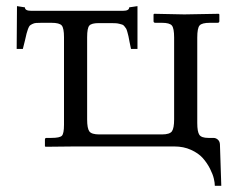

<svg xmlns="http://www.w3.org/2000/svg" viewBox="-20 -476 761 624"><path d="M300.8 -400.9Q277.3 -400.9 270.3 -392.8Q263.2 -384.8 263.2 -355V-87.9Q263.2 -58.6 270.5 -48.8Q277.8 -39.1 303.2 -39.1H505.9Q531.7 -39.1 538.8 -49.3Q545.9 -59.6 545.9 -87.9V-354Q545.9 -383.8 538.8 -392.8Q531.7 -401.9 505.9 -401.9H484.9Q479 -401.9 479 -407.2V-429.2L481 -431.2L579.1 -429.2L690.9 -431.2L692.9 -429.2V-407.2Q692.9 -401.9 687 -401.9H662.1Q636.2 -401.9 628.7 -393.3Q621.1 -384.8 621.1 -354V-76.2Q621.1 -47.9 627.9 -37.8Q634.8 -27.8 657.2 -27.8H673.8Q681.6 -27.8 688 -22.2Q694.3 -16.6 694.8 -6.8L699.2 127.9H678.2Q678.2 118.7 675 104.7Q671.9 90.8 662.4 72Q652.8 53.2 638.9 37.6Q625 22 600.8 11Q576.7 0 546.9 0H221.2L127.9 1L126 -1V-22Q126 -27.8 130.9 -27.8H147Q174.3 -27.8 181.2 -34.9Q188 -42 188 -70.8V-355Q188 -384.3 180.7 -393.1Q173.3 -401.9 147 -401.9H115.2Q104 -401.9 97.4 -401.4Q90.8 -400.9 85 -397.9Q79.1 -395 76.7 -392.6Q74.2 -390.1 71 -381.8Q67.9 -373.5 66.4 -367.2Q64.9 -360.8 61.3 -345.2Q57.6 -329.6 54.2 -316.9H34.2L35.2 -456.1L61 -452.1Q61 -440.9 81.1 -440.9H379.9Q399.9 -440.9 399.9 -452.1L426.8 -456.1V-316.9H405.8Q403.8 -325.7 401.1 -339.4Q398.4 -353 397.5 -358.2Q396.5 -363.3 394 -371.8Q391.6 -380.4 389.9 -383.1Q388.2 -385.7 384.5 -390.4Q380.9 -395 377.4 -396Q374 -397 367.7 -398.7Q361.3 -400.4 354.2 -400.6Q347.2 -400.9 336.9 -400.9Z"/></svg>

Font: Linux Biolinum
Style: Regular
Weight: 400
Designer: Philipp H. Poll
Foundry: Philipp H. Poll
Version: Version 0.6.4